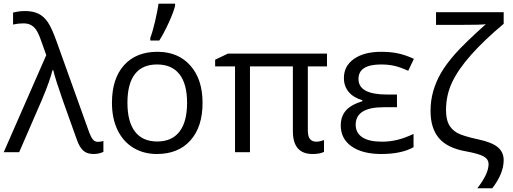

<svg xmlns="http://www.w3.org/2000/svg" viewBox="-27 -826 2783 1042"><path d="M-6.8 0 224.1 -526.9 195.8 -606Q181.2 -647.5 168.9 -664.6Q156.7 -681.6 140.4 -690.4Q124 -699.2 100.1 -699.2Q71.8 -699.2 43.9 -692.9V-757.8Q77.1 -766.1 107.9 -766.1Q152.3 -766.1 181.9 -751.5Q211.4 -736.8 232.9 -705.1Q254.4 -673.3 280.8 -599.1L458 -105Q467.3 -81.1 477.5 -68.6Q487.8 -56.2 504.9 -56.2Q518.1 -56.2 534.2 -61V-2Q510.7 9.8 481 9.8Q444.8 9.8 424.6 -8.8Q404.3 -27.3 390.1 -67.9L314 -280.8Q272.9 -397.9 262.2 -444.8H257.8Q244.1 -388.2 201.2 -286.1L77.1 0Z M1072.3 -268.1Q1072.3 -137.2 1006.3 -63.7Q940.4 9.8 824.2 9.8Q752.4 9.8 696.8 -23.9Q641.1 -57.6 610.8 -120.6Q580.6 -183.6 580.6 -268.1Q580.6 -398.9 646 -471.9Q711.4 -544.9 827.6 -544.9Q939.9 -544.9 1006.1 -470.2Q1072.3 -395.5 1072.3 -268.1ZM664.6 -268.1Q664.6 -165.5 705.6 -111.8Q746.6 -58.1 826.2 -58.1Q905.8 -58.1 947 -111.6Q988.3 -165 988.3 -268.1Q988.3 -370.1 947 -423.1Q905.8 -476.1 825.2 -476.1Q745.6 -476.1 705.1 -423.8Q664.6 -371.6 664.6 -268.1ZM788.6 -620.1Q801.8 -655.3 814.7 -710.7Q827.6 -766.1 833.5 -806.2H923.3V-794.9Q914.6 -758.8 887.9 -700.9Q861.3 -643.1 837.4 -606H788.6Z M1689.5 -57.1Q1708 -57.1 1731.4 -65.9V-2Q1710.4 9.8 1669.4 9.8Q1562.5 9.8 1562.5 -113.8V-465.8H1329.6V0H1248.5V-465.8H1140.6V-502L1210.4 -535.2H1747.6V-465.8H1643.6V-120.1Q1643.6 -84 1656 -70.6Q1668.5 -57.1 1689.5 -57.1Z M2127.4 -313V-244.1H2055.2Q1903.3 -244.1 1903.3 -148.9Q1903.3 -105 1939.2 -81.1Q1975.1 -57.1 2046.4 -57.1Q2087.4 -57.1 2127.9 -66.7Q2168.5 -76.2 2217.3 -99.1V-26.9Q2150.4 9.8 2042.5 9.8Q1939.9 9.8 1881.1 -31.5Q1822.3 -72.8 1822.3 -145Q1822.3 -192.9 1849.1 -224.9Q1876 -256.8 1939.5 -276.9V-282.2Q1891.6 -295.9 1865.5 -326.9Q1839.4 -357.9 1839.4 -402.8Q1839.4 -467.8 1894 -506.3Q1948.7 -544.9 2042.5 -544.9Q2089.8 -544.9 2130.1 -536.9Q2170.4 -528.8 2219.2 -506.8L2188.5 -441.9Q2142.6 -462.4 2110.8 -469.2Q2079.1 -476.1 2040.5 -476.1Q1918.5 -476.1 1918.5 -397Q1918.5 -313 2073.2 -313Z M2339.4 -690.9V-759.8H2706.5V-696.8Q2601.6 -608.9 2531.2 -530Q2460.9 -451.2 2427.2 -380.6Q2393.6 -310.1 2393.6 -229Q2393.6 -181.2 2408 -152.3Q2422.4 -123.5 2452.9 -105.7Q2483.4 -87.9 2567.4 -69.8Q2640.1 -54.7 2673.3 -28.1Q2706.5 -1.5 2706.5 43Q2706.5 115.7 2644.5 195.8H2563.5Q2624.5 117.2 2624.5 64.9Q2624.5 37.6 2597.4 22.7Q2570.3 7.8 2500.5 -4.9Q2401.4 -22.5 2355.5 -75.9Q2309.6 -129.4 2309.6 -224.1Q2309.6 -279.8 2324 -330.6Q2338.4 -381.3 2365.7 -429Q2393.1 -476.6 2442.1 -532.5Q2491.2 -588.4 2609.4 -694.8Q2589.8 -690.9 2457.5 -690.9Z"/></svg>

Font: Zoram GWebM
Style: Regular
Weight: 400
Foundry: Ascender Corporation
Version: Version 1.000